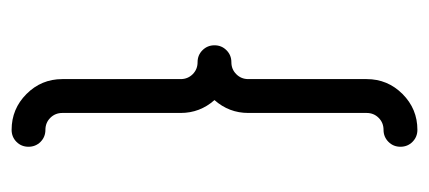

<svg xmlns="http://www.w3.org/2000/svg" viewBox="-226 -461 746 334"><g transform="rotate(90 147.0 -294.0)"><path d="M205.9 -647.1Q218.2 -647.1 226.8 -638.5Q235.3 -630 235.3 -617.6Q235.3 -605.3 226.8 -596.8Q218.2 -588.2 205.9 -588.2Q193.5 -588.2 185 -579.7Q176.5 -571.2 176.5 -558.8V-352.9Q176.5 -319.4 154.1 -294.1Q176.5 -268.8 176.5 -235.3V-29.4Q176.5 -17.1 185 -8.5Q193.5 0 205.9 0Q218.2 0 226.8 8.5Q235.3 17.1 235.3 29.4Q235.3 41.8 226.8 50.3Q218.2 58.8 205.9 58.8Q169.4 58.8 143.5 32.9Q117.6 7.1 117.6 -29.4V-235.3Q117.6 -247.6 109.1 -256.2Q100.6 -264.7 88.2 -264.7Q75.9 -264.7 67.4 -273.2Q58.8 -281.8 58.8 -294.1Q58.8 -306.5 67.4 -315Q75.9 -323.5 88.2 -323.5Q100.6 -323.5 109.1 -332.1Q117.6 -340.6 117.6 -352.9V-558.8Q117.6 -595.3 143.5 -621.2Q169.4 -647.1 205.9 -647.1Z"/></g></svg>

Font: OpenGost Type B TT
Style: Regular
Weight: 400
Version: Version 0.3